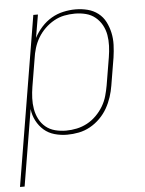

<svg xmlns="http://www.w3.org/2000/svg" viewBox="-73 -571 626 829"><g transform="rotate(-5 240.0 -156.5)"><path d="M-20 215 102 -520H122L105 -420Q118 -445 137.5 -466.5Q157 -488 181 -502Q205 -516 232 -522Q259 -528 285 -528Q312 -528 337.5 -521.5Q363 -515 383 -499.5Q403 -484 414.5 -461.5Q426 -439 431.5 -413.5Q437 -388 436 -361Q435 -334 431 -307L411 -187Q407 -162 399 -137.5Q391 -113 378 -90Q365 -67 345.5 -47.5Q326 -28 302.5 -15Q279 -2 253.5 3Q228 8 203 8Q175 8 148.5 0.5Q122 -7 102.5 -24Q83 -41 70.5 -65Q58 -89 55 -116L0 215ZM200 -10Q223 -10 246.5 -15Q270 -20 291.5 -31.5Q313 -43 331 -61Q349 -79 361.5 -100Q374 -121 380.5 -144Q387 -167 391 -190L411 -310Q415 -334 416 -358.5Q417 -383 413 -406Q409 -429 398 -449Q387 -469 369.5 -483.5Q352 -498 329 -504Q306 -510 281 -510Q258 -510 235 -505.5Q212 -501 190.5 -489Q169 -477 151 -459.5Q133 -442 120.5 -421Q108 -400 101 -377Q94 -354 91 -331L71 -211Q67 -187 66 -162.5Q65 -138 69 -115Q73 -92 83.5 -71.5Q94 -51 111.5 -36.5Q129 -22 152 -16Q175 -10 200 -10Z"/></g></svg>

Font: Iosevka Term Curly Thin
Style: Italic
Weight: 100
Italic angle: -9°
Designer: Belleve Invis
Foundry: Belleve Invis
Version: Version 32.3.0